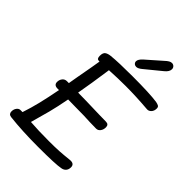

<svg xmlns="http://www.w3.org/2000/svg" viewBox="-259 -1028 1128 1128"><g transform="rotate(45 305.0 -464.5)"><path d="M610 -664Q610 -644 598 -631.5Q586 -619 570 -621Q472 -629 388 -629Q324 -629 252 -625Q233 -492 217 -404L284 -403L394 -400L453 -399Q477 -399 477 -375Q477 -356 467 -342.5Q457 -329 441 -329L388 -330Q343 -333 270 -333Q228 -333 204 -334Q190 -260 176 -206Q162 -152 143 -86Q207 -81 297 -81Q351 -81 383 -83Q415 -85 461 -90Q498 -94 498 -64Q498 -46 488.5 -34.5Q479 -23 461 -20Q423 -12 276 -12Q144 -12 40 -24Q18 -27 18 -49Q18 -67 27.5 -79.5Q37 -92 50 -92H67Q85 -146 98.5 -201.5Q112 -257 127 -335H115Q85 -335 85 -361Q85 -379 95.5 -392Q106 -405 123 -405H139Q148 -456 149 -463Q171 -582 177 -622H170Q154 -622 154 -647Q154 -673 167 -681.5Q180 -690 201 -692Q259 -698 374 -698Q519 -698 580 -689Q595 -686 602.5 -681.5Q610 -677 610 -664ZM327 -775Q327 -783 333 -792.5Q339 -802 349 -811L441 -892Q456 -906 465.5 -911.5Q475 -917 484 -917Q495 -917 502.5 -909.5Q510 -902 510 -891Q510 -870 485 -850L386 -769Q366 -752 351 -752Q341 -752 334 -758.5Q327 -765 327 -775Z"/></g></svg>

Font: Mali
Style: Italic
Weight: 400
Italic angle: -10°
Version: Version 1.000; ttfautohint (v1.6)